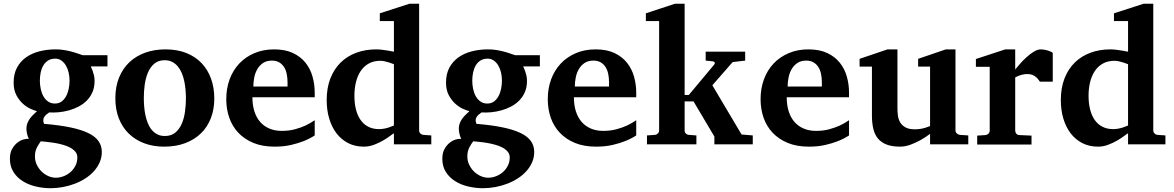

<svg xmlns="http://www.w3.org/2000/svg" viewBox="-20 -760 6183 1011"><path d="M387.2 68.8Q387.2 51.3 376.5 38.6Q365.7 25.9 348.6 16.8Q331.5 7.8 310.1 2Q288.6 -3.9 267.1 -7.6Q245.6 -11.2 226.6 -12.9Q207.5 -14.6 194.8 -16.1Q189.9 -8.8 184.6 -1Q179.2 6.8 174.6 16.1Q169.9 25.4 167 36.9Q164.1 48.3 164.1 62Q163.6 85.9 173.3 106.7Q183.1 127.4 198.7 142.8Q214.4 158.2 234.1 167Q253.9 175.8 273.9 175.8Q293.9 175.8 314.2 168.2Q334.5 160.6 350.6 146.7Q366.7 132.8 377 113Q387.2 93.3 387.2 68.8ZM346.2 -335.9Q346.2 -356.4 341.6 -377.2Q336.9 -397.9 327.4 -414.3Q317.9 -430.7 303.7 -440.9Q289.6 -451.2 271 -451.2Q248.5 -451.2 232.9 -441.2Q217.3 -431.2 207.8 -414.6Q198.2 -397.9 194.1 -377.2Q189.9 -356.4 189.9 -335Q189.9 -313 194.6 -291.3Q199.2 -269.5 208.7 -252.7Q218.3 -235.8 233.4 -225.3Q248.5 -214.8 269 -214.8Q289.6 -214.8 304 -225.3Q318.4 -235.8 327.9 -253.2Q337.4 -270.5 341.8 -292.2Q346.2 -314 346.2 -335.9ZM458 -410.2Q463.4 -399.4 467.8 -387.2Q471.7 -376.5 474.9 -363Q478 -349.6 478 -334Q478 -300.3 466.8 -274.7Q455.6 -249 436.8 -230.2Q418 -211.4 393.6 -198.7Q369.1 -186 342.5 -178.7Q315.9 -171.4 289.1 -168.9Q262.2 -166.5 238.8 -168Q230 -162.1 222.9 -155.8Q215.8 -149.4 211.9 -142.3Q208 -135.3 207.8 -127Q207.5 -118.7 211.9 -107.9Q293.9 -101.1 351.8 -88.9Q409.7 -76.7 446.3 -58.6Q482.9 -40.5 499.5 -15.9Q516.1 8.8 516.1 40Q516.1 68.8 505.1 94.2Q494.1 119.6 475.1 140.9Q456.1 162.1 430.2 179Q404.3 195.8 374.3 207.3Q344.2 218.8 311.5 224.9Q278.8 231 246.1 231Q206.5 231 168.2 221.9Q129.9 212.9 99.6 193.8Q69.3 174.8 50.8 145.5Q32.2 116.2 32.2 76.2Q32.2 44.9 43.9 24.2Q55.7 3.4 71.8 -9Q87.9 -21.5 104.7 -25.9Q121.6 -30.3 131.8 -28.8Q125 -42.5 122.1 -57.4Q119.1 -72.3 119.1 -82Q119.1 -94.7 122.6 -106.2Q126 -117.7 132.8 -128.7Q139.6 -139.6 150.1 -150.9Q160.6 -162.1 174.8 -174.8Q161.6 -177.7 140.9 -187Q120.1 -196.3 100.3 -214.1Q80.6 -231.9 66.2 -259Q51.8 -286.1 51.8 -325.2Q51.8 -370.1 69.1 -403.1Q86.4 -436 116.5 -457.5Q146.5 -479 186.8 -489.5Q227.1 -500 272.9 -500Q296.4 -500 317.1 -496.6Q337.9 -493.2 355.7 -488.5Q373.5 -483.9 388.4 -478.5Q403.3 -473.1 416 -469.2H545.9V-410.2Z M959 -242.2Q959 -263.2 957 -286.4Q955.1 -309.6 950.4 -332Q945.8 -354.5 937.5 -374.5Q929.2 -394.5 916.7 -409.7Q904.3 -424.8 887.2 -433.8Q870.1 -442.9 847.2 -442.9Q813.5 -442.9 792 -424.3Q770.5 -405.8 758.5 -376.7Q746.6 -347.7 741.9 -313Q737.3 -278.3 737.3 -246.1Q737.3 -224.6 739 -201.2Q740.7 -177.7 745.4 -155.3Q750 -132.8 757.8 -112.8Q765.6 -92.8 778.1 -77.4Q790.5 -62 807.6 -53Q824.7 -43.9 848.1 -43.9Q882.3 -43.9 903.8 -62.3Q925.3 -80.6 937.5 -109.4Q949.7 -138.2 954.3 -173.3Q959 -208.5 959 -242.2ZM1108.4 -241.2Q1108.4 -185.1 1090.6 -138.4Q1072.8 -91.8 1038.6 -58.3Q1004.4 -24.9 955.3 -6.3Q906.2 12.2 844.2 12.2Q787.1 12.2 740 -5.4Q692.9 -22.9 658.9 -55.7Q625 -88.4 606.2 -135.5Q587.4 -182.6 587.4 -242.2Q587.4 -303.7 606.9 -351.6Q626.5 -399.4 661.4 -432.4Q696.3 -465.3 744.6 -482.7Q793 -500 851.1 -500Q913.1 -500 960.9 -481Q1008.8 -461.9 1041.5 -427.5Q1074.2 -393.1 1091.3 -345.7Q1108.4 -298.3 1108.4 -241.2Z M1494.1 -326.2Q1494.1 -350.1 1489.7 -371.1Q1485.4 -392.1 1475.3 -407.5Q1465.3 -422.9 1449.7 -431.9Q1434.1 -440.9 1412.1 -440.9Q1384.3 -440.9 1365.5 -428.5Q1346.7 -416 1335.2 -396.2Q1323.7 -376.5 1318.8 -352.1Q1314 -327.6 1314 -304.2H1494.1ZM1637.2 -46.9Q1611.3 -29.8 1579.1 -17.1Q1551.3 -5.9 1512.7 3.2Q1474.1 12.2 1426.3 12.2Q1362.3 12.2 1314.7 -7.3Q1267.1 -26.9 1235.1 -60.8Q1203.1 -94.7 1187.3 -140.1Q1171.4 -185.5 1171.4 -237.8Q1171.4 -294.4 1189.2 -342.5Q1207 -390.6 1240 -425.5Q1272.9 -460.4 1319.6 -480.2Q1366.2 -500 1423.3 -500Q1481.9 -500 1522.7 -480.7Q1563.5 -461.4 1588.9 -429.4Q1614.3 -397.5 1625.7 -356.4Q1637.2 -315.4 1637.2 -272V-248H1309.1Q1309.1 -207 1319.3 -174.3Q1329.6 -141.6 1349.4 -118.7Q1369.1 -95.7 1397.9 -83.3Q1426.8 -70.8 1463.4 -70.8Q1501.5 -70.8 1533 -79.3Q1564.5 -87.9 1587.9 -98.6Q1614.7 -111.3 1637.2 -127Z M2054.2 -421.9Q2042.5 -426.8 2029.8 -430.7Q2019 -434.1 2006.6 -437Q1994.1 -439.9 1982.9 -439.9Q1948.2 -439.9 1922.4 -425.8Q1896.5 -411.6 1879.6 -386.7Q1862.8 -361.8 1854.5 -328.1Q1846.2 -294.4 1846.2 -255.9Q1846.2 -216.3 1854.2 -184.1Q1862.3 -151.9 1878.4 -128.7Q1894.5 -105.5 1918.9 -92.8Q1943.4 -80.1 1976.1 -80.1Q1989.7 -80.1 2003.7 -82.8Q2017.6 -85.4 2028.8 -89.4Q2042 -93.8 2054.2 -99.1ZM2054.2 0V-58.1Q2048.3 -55.2 2033.2 -43.7Q2018.1 -32.2 1996.6 -19.8Q1975.1 -7.3 1949.2 2.4Q1923.3 12.2 1896 12.2Q1850.1 12.2 1813.7 -6.3Q1777.3 -24.9 1752.2 -57.6Q1727.1 -90.3 1713.6 -135.3Q1700.2 -180.2 1700.2 -232.9Q1700.2 -297.4 1719.7 -347.2Q1739.3 -397 1773.9 -430.9Q1808.6 -464.8 1856.4 -482.4Q1904.3 -500 1960.9 -500Q1975.1 -500 1991.5 -498Q2007.8 -496.1 2022 -493.7Q2038.1 -491.2 2054.2 -487.8V-648.9H1980V-689.9L2135.7 -740.2H2187V-73.2Q2187 -64 2193.4 -57.4Q2199.7 -50.8 2209 -49.8L2251 -46.9V0Z M2664.1 68.8Q2664.1 51.3 2653.3 38.6Q2642.6 25.9 2625.5 16.8Q2608.4 7.8 2586.9 2Q2565.4 -3.9 2543.9 -7.6Q2522.5 -11.2 2503.4 -12.9Q2484.4 -14.6 2471.7 -16.1Q2466.8 -8.8 2461.4 -1Q2456.1 6.8 2451.4 16.1Q2446.8 25.4 2443.8 36.9Q2440.9 48.3 2440.9 62Q2440.4 85.9 2450.2 106.7Q2460 127.4 2475.6 142.8Q2491.2 158.2 2511 167Q2530.8 175.8 2550.8 175.8Q2570.8 175.8 2591.1 168.2Q2611.3 160.6 2627.4 146.7Q2643.6 132.8 2653.8 113Q2664.1 93.3 2664.1 68.8ZM2623 -335.9Q2623 -356.4 2618.4 -377.2Q2613.8 -397.9 2604.2 -414.3Q2594.7 -430.7 2580.6 -440.9Q2566.4 -451.2 2547.9 -451.2Q2525.4 -451.2 2509.8 -441.2Q2494.1 -431.2 2484.6 -414.6Q2475.1 -397.9 2470.9 -377.2Q2466.8 -356.4 2466.8 -335Q2466.8 -313 2471.4 -291.3Q2476.1 -269.5 2485.6 -252.7Q2495.1 -235.8 2510.3 -225.3Q2525.4 -214.8 2545.9 -214.8Q2566.4 -214.8 2580.8 -225.3Q2595.2 -235.8 2604.7 -253.2Q2614.3 -270.5 2618.7 -292.2Q2623 -314 2623 -335.9ZM2734.9 -410.2Q2740.2 -399.4 2744.6 -387.2Q2748.5 -376.5 2751.7 -363Q2754.9 -349.6 2754.9 -334Q2754.9 -300.3 2743.7 -274.7Q2732.4 -249 2713.6 -230.2Q2694.8 -211.4 2670.4 -198.7Q2646 -186 2619.4 -178.7Q2592.8 -171.4 2565.9 -168.9Q2539.1 -166.5 2515.6 -168Q2506.8 -162.1 2499.8 -155.8Q2492.7 -149.4 2488.8 -142.3Q2484.9 -135.3 2484.6 -127Q2484.4 -118.7 2488.8 -107.9Q2570.8 -101.1 2628.7 -88.9Q2686.5 -76.7 2723.1 -58.6Q2759.8 -40.5 2776.4 -15.9Q2793 8.8 2793 40Q2793 68.8 2782 94.2Q2771 119.6 2752 140.9Q2732.9 162.1 2707 179Q2681.2 195.8 2651.1 207.3Q2621.1 218.8 2588.4 224.9Q2555.7 231 2522.9 231Q2483.4 231 2445.1 221.9Q2406.7 212.9 2376.5 193.8Q2346.2 174.8 2327.6 145.5Q2309.1 116.2 2309.1 76.2Q2309.1 44.9 2320.8 24.2Q2332.5 3.4 2348.6 -9Q2364.7 -21.5 2381.6 -25.9Q2398.4 -30.3 2408.7 -28.8Q2401.9 -42.5 2398.9 -57.4Q2396 -72.3 2396 -82Q2396 -94.7 2399.4 -106.2Q2402.8 -117.7 2409.7 -128.7Q2416.5 -139.6 2427 -150.9Q2437.5 -162.1 2451.7 -174.8Q2438.5 -177.7 2417.7 -187Q2397 -196.3 2377.2 -214.1Q2357.4 -231.9 2343 -259Q2328.6 -286.1 2328.6 -325.2Q2328.6 -370.1 2345.9 -403.1Q2363.3 -436 2393.3 -457.5Q2423.3 -479 2463.6 -489.5Q2503.9 -500 2549.8 -500Q2573.2 -500 2594 -496.6Q2614.7 -493.2 2632.6 -488.5Q2650.4 -483.9 2665.3 -478.5Q2680.2 -473.1 2692.9 -469.2H2822.8V-410.2Z M3187 -326.2Q3187 -350.1 3182.6 -371.1Q3178.2 -392.1 3168.2 -407.5Q3158.2 -422.9 3142.6 -431.9Q3127 -440.9 3105 -440.9Q3077.1 -440.9 3058.3 -428.5Q3039.6 -416 3028.1 -396.2Q3016.6 -376.5 3011.7 -352.1Q3006.8 -327.6 3006.8 -304.2H3187ZM3330.1 -46.9Q3304.2 -29.8 3272 -17.1Q3244.1 -5.9 3205.6 3.2Q3167 12.2 3119.1 12.2Q3055.2 12.2 3007.6 -7.3Q2960 -26.9 2928 -60.8Q2896 -94.7 2880.1 -140.1Q2864.3 -185.5 2864.3 -237.8Q2864.3 -294.4 2882.1 -342.5Q2899.9 -390.6 2932.9 -425.5Q2965.8 -460.4 3012.5 -480.2Q3059.1 -500 3116.2 -500Q3174.8 -500 3215.6 -480.7Q3256.3 -461.4 3281.7 -429.4Q3307.1 -397.5 3318.6 -356.4Q3330.1 -315.4 3330.1 -272V-248H3002Q3002 -207 3012.2 -174.3Q3022.5 -141.6 3042.2 -118.7Q3062 -95.7 3090.8 -83.3Q3119.6 -70.8 3156.2 -70.8Q3194.3 -70.8 3225.8 -79.3Q3257.3 -87.9 3280.8 -98.6Q3307.6 -111.3 3330.1 -127Z M3741.7 0V-41L3631.8 -226.1H3585V-73.2Q3585 -64 3591.1 -57.4Q3597.2 -50.8 3606.9 -49.8L3647 -46.9V0H3386.7V-46.9L3428.7 -49.8Q3438 -50.8 3444.3 -57.4Q3450.7 -64 3450.7 -73.2V-648.9H3380.9V-689.9L3533.7 -740.2H3585V-259.8H3606.9L3740.7 -419.9Q3745.6 -425.3 3743.4 -430.7Q3741.2 -436 3733.9 -437L3695.8 -440.9V-487.8H3903.8V-440.9L3837.9 -433.1L3731 -311L3884.8 -51.8L3943.8 -46.9V0Z M4307.6 -326.2Q4307.6 -350.1 4303.2 -371.1Q4298.8 -392.1 4288.8 -407.5Q4278.8 -422.9 4263.2 -431.9Q4247.6 -440.9 4225.6 -440.9Q4197.8 -440.9 4179 -428.5Q4160.2 -416 4148.7 -396.2Q4137.2 -376.5 4132.3 -352.1Q4127.4 -327.6 4127.4 -304.2H4307.6ZM4450.7 -46.9Q4424.8 -29.8 4392.6 -17.1Q4364.7 -5.9 4326.2 3.2Q4287.6 12.2 4239.7 12.2Q4175.8 12.2 4128.2 -7.3Q4080.6 -26.9 4048.6 -60.8Q4016.6 -94.7 4000.7 -140.1Q3984.9 -185.5 3984.9 -237.8Q3984.9 -294.4 4002.7 -342.5Q4020.5 -390.6 4053.5 -425.5Q4086.4 -460.4 4133.1 -480.2Q4179.7 -500 4236.8 -500Q4295.4 -500 4336.2 -480.7Q4377 -461.4 4402.3 -429.4Q4427.7 -397.5 4439.2 -356.4Q4450.7 -315.4 4450.7 -272V-248H4122.6Q4122.6 -207 4132.8 -174.3Q4143.1 -141.6 4162.8 -118.7Q4182.6 -95.7 4211.4 -83.3Q4240.2 -70.8 4276.9 -70.8Q4314.9 -70.8 4346.4 -79.3Q4377.9 -87.9 4401.4 -98.6Q4428.2 -111.3 4450.7 -127Z M4877.4 0V-55.2Q4852.5 -36.1 4825.7 -21.5Q4802.7 -8.8 4774.9 1.7Q4747.1 12.2 4719.2 12.2Q4676.8 12.2 4648.2 1Q4619.6 -10.3 4602.5 -31.2Q4585.4 -52.2 4578.4 -82.5Q4571.3 -112.8 4571.3 -150.9V-409.2H4506.3V-450.2L4653.3 -500H4705.6V-189.9Q4705.6 -171.4 4708 -151.9Q4710.4 -132.3 4719.7 -116.2Q4729 -100.1 4747.3 -89.6Q4765.6 -79.1 4797.4 -79.1Q4813 -79.1 4827.4 -81.5Q4841.8 -84 4853 -87.4Q4865.7 -91.3 4877.4 -96.2V-409.2H4814.5V-450.2L4960.4 -500H5011.2V-73.2Q5011.2 -64 5018.3 -57.4Q5025.4 -50.8 5034.7 -49.8L5078.6 -46.9V0Z M5455.6 -330.1Q5452.1 -335 5447 -341.8Q5441.9 -348.6 5434.3 -355Q5426.8 -361.3 5416 -365.7Q5405.3 -370.1 5390.6 -370.1Q5376.5 -370.1 5364.3 -367.2Q5352.1 -364.3 5343.8 -360.8Q5333.5 -356.9 5325.7 -352.1V-71.8Q5325.7 -63 5331.8 -55.9Q5337.9 -48.8 5347.7 -48.8L5411.6 -45.9V1H5125.5V-45.9L5169.4 -48.8Q5178.7 -49.8 5185.1 -56.4Q5191.4 -63 5191.4 -71.8V-408.2H5118.7V-449.2L5273.4 -500H5325.7V-394Q5335 -405.8 5350.8 -423.8Q5366.7 -441.9 5385.3 -458.7Q5403.8 -475.6 5423.6 -487.8Q5443.4 -500 5460.4 -500Q5469.2 -500 5478.5 -498.5Q5487.8 -497.1 5496.3 -494.4Q5504.9 -491.7 5512 -488.5Q5519 -485.4 5523.4 -481.9V-330.1Z M5919.9 -421.9Q5908.2 -426.8 5895.5 -430.7Q5884.8 -434.1 5872.3 -437Q5859.9 -439.9 5848.6 -439.9Q5814 -439.9 5788.1 -425.8Q5762.2 -411.6 5745.4 -386.7Q5728.5 -361.8 5720.2 -328.1Q5711.9 -294.4 5711.9 -255.9Q5711.9 -216.3 5720 -184.1Q5728 -151.9 5744.1 -128.7Q5760.3 -105.5 5784.7 -92.8Q5809.1 -80.1 5841.8 -80.1Q5855.5 -80.1 5869.4 -82.8Q5883.3 -85.4 5894.5 -89.4Q5907.7 -93.8 5919.9 -99.1ZM5919.9 0V-58.1Q5914.1 -55.2 5898.9 -43.7Q5883.8 -32.2 5862.3 -19.8Q5840.8 -7.3 5814.9 2.4Q5789.1 12.2 5761.7 12.2Q5715.8 12.2 5679.4 -6.3Q5643.1 -24.9 5617.9 -57.6Q5592.8 -90.3 5579.3 -135.3Q5565.9 -180.2 5565.9 -232.9Q5565.9 -297.4 5585.4 -347.2Q5605 -397 5639.6 -430.9Q5674.3 -464.8 5722.2 -482.4Q5770 -500 5826.7 -500Q5840.8 -500 5857.2 -498Q5873.5 -496.1 5887.7 -493.7Q5903.8 -491.2 5919.9 -487.8V-648.9H5845.7V-689.9L6001.5 -740.2H6052.7V-73.2Q6052.7 -64 6059.1 -57.4Q6065.4 -50.8 6074.7 -49.8L6116.7 -46.9V0Z"/></svg>

Font: Charis SIL CyrE
Style: Bold
Weight: 700
Foundry: SIL International
Version: Version 5.000